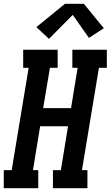

<svg xmlns="http://www.w3.org/2000/svg" viewBox="-39 -999 587 1019"><path d="M-19 0V-96H23L113 -639H84V-735H267V-639H226L190 -425H338L373 -639H345V-735H528V-639H486L396 -96H425V0H242V-96H284L322 -329H174L136 -96H164V0ZM221 -793 154 -855 306 -979H406L512 -849L433 -798L347 -920Z"/></svg>

Font: Iosevka Slab Oblique
Style: Bold
Weight: 700
Italic angle: -9°
Monospace: yes
Designer: Belleve Invis
Foundry: Belleve Invis
Version: Version 11.1.1; ttfautohint (v1.8.3)